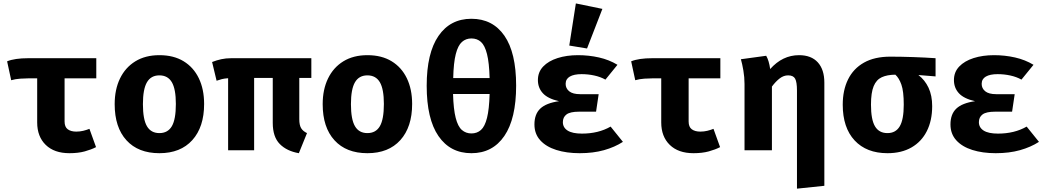

<svg xmlns="http://www.w3.org/2000/svg" viewBox="-20 -889 6194 1136"><path d="M549.7 -544.6V-425.6H362.1V-170.3Q362.1 -137.9 380.8 -124.1Q399.5 -110.3 431.3 -110.3Q452.8 -110.3 472.6 -115.1Q492.3 -120 509.2 -126.7L548.2 -18.5Q520.5 -4.1 481.5 6.7Q442.6 17.4 390.8 17.4Q301 17.4 250.5 -31.8Q200 -81 200 -164.6V-425.6H151.8Q129.2 -425.6 100 -423.6Q70.8 -421.5 46.2 -414.4L22.1 -526.2Q66.7 -544.6 147.2 -544.6Z M923.1 -562.6Q1007.2 -562.6 1066.2 -526.7Q1125.1 -490.8 1156.4 -425.9Q1187.7 -361 1187.7 -273.8Q1187.7 -137.4 1117.9 -60Q1048.2 17.4 923.1 17.4Q797.9 17.4 728.2 -59Q658.5 -135.4 658.5 -272.8Q658.5 -359.5 690 -424.6Q721.5 -489.7 780.8 -526.2Q840 -562.6 923.1 -562.6ZM923.1 -443.1Q873.3 -443.1 849.5 -402.3Q825.6 -361.5 825.6 -272.8Q825.6 -182.6 849.5 -142.1Q873.3 -101.5 923.1 -101.5Q972.8 -101.5 996.7 -142.1Q1020.5 -182.6 1020.5 -273.8Q1020.5 -362.1 996.7 -402.6Q972.8 -443.1 923.1 -443.1Z M1822.1 -544.6V-427.7H1750.8V-183.6Q1750.8 -149.2 1761.5 -131Q1772.3 -112.8 1796.4 -101.5L1748.2 17.4Q1676.9 5.1 1635.4 -36.9Q1593.8 -79 1593.8 -162.1V-427.7H1483.6V0H1329.7V-426.2Q1307.7 -424.6 1293.1 -421Q1278.5 -417.4 1261.5 -411.3L1234.9 -522.1Q1262.1 -532.8 1289.2 -538.7Q1316.4 -544.6 1348.2 -544.6Z M2153.8 -562.6Q2237.9 -562.6 2296.9 -526.7Q2355.9 -490.8 2387.2 -425.9Q2418.5 -361 2418.5 -273.8Q2418.5 -137.4 2348.7 -60Q2279 17.4 2153.8 17.4Q2028.7 17.4 1959 -59Q1889.2 -135.4 1889.2 -272.8Q1889.2 -359.5 1920.8 -424.6Q1952.3 -489.7 2011.5 -526.2Q2070.8 -562.6 2153.8 -562.6ZM2153.8 -443.1Q2104.1 -443.1 2080.3 -402.3Q2056.4 -361.5 2056.4 -272.8Q2056.4 -182.6 2080.3 -142.1Q2104.1 -101.5 2153.8 -101.5Q2203.6 -101.5 2227.4 -142.1Q2251.3 -182.6 2251.3 -273.8Q2251.3 -362.1 2227.4 -402.6Q2203.6 -443.1 2153.8 -443.1Z M2769.2 -777.9Q2894.9 -777.9 2964.4 -677.7Q3033.8 -577.4 3033.8 -382.6Q3033.8 -186.7 2964.1 -84.6Q2894.4 17.4 2769.2 17.4Q2644.1 17.4 2574.4 -83.8Q2504.6 -185.1 2504.6 -381.5Q2504.6 -574.9 2574.4 -676.4Q2644.1 -777.9 2769.2 -777.9ZM2769.2 -661.5Q2736.4 -661.5 2713.1 -640.8Q2689.7 -620 2676.7 -569Q2663.6 -517.9 2661.5 -427.2H2876.9Q2874.4 -517.9 2861.5 -569Q2848.7 -620 2825.9 -640.8Q2803.1 -661.5 2769.2 -661.5ZM2876.9 -332.8H2660.5Q2663.1 -242.6 2676.2 -191.5Q2689.2 -140.5 2712.8 -120Q2736.4 -99.5 2769.2 -99.5Q2802.6 -99.5 2825.6 -120Q2848.7 -140.5 2861.5 -191.5Q2874.4 -242.6 2876.9 -332.8Z M3506.7 -228.2H3405.6Q3353.8 -228.2 3332.1 -212.1Q3310.3 -195.9 3310.3 -166.2Q3310.3 -134.4 3338.5 -116.4Q3366.7 -98.5 3423.1 -98.5Q3520.5 -98.5 3592.8 -140L3665.6 -49.7Q3617.4 -18.5 3553.6 -0.5Q3489.7 17.4 3409.7 17.4Q3331.8 17.4 3271.3 -1.8Q3210.8 -21 3176.4 -59Q3142.1 -96.9 3142.1 -152.8Q3142.1 -213.8 3176.9 -246.7Q3211.8 -279.5 3287.7 -290.3Q3221.5 -305.1 3192.1 -337.2Q3162.6 -369.2 3162.6 -415.4Q3162.6 -462.6 3193.8 -495.4Q3225.1 -528.2 3279 -545.4Q3332.8 -562.6 3400 -562.6Q3464.1 -562.6 3524.1 -549Q3584.1 -535.4 3633.3 -505.6L3562.1 -417.9Q3532.8 -434.4 3496.2 -442.3Q3459.5 -450.3 3421 -450.3Q3375.9 -450.3 3351.3 -435.9Q3326.7 -421.5 3326.7 -392.8Q3326.7 -366.2 3347.7 -349Q3368.7 -331.8 3412.8 -331.8H3522.1ZM3387.2 -868.7 3544.1 -836.4 3453.3 -602.1 3348.2 -619.5Z M4242.1 -544.6V-425.6H4054.4V-170.3Q4054.4 -137.9 4073.1 -124.1Q4091.8 -110.3 4123.6 -110.3Q4145.1 -110.3 4164.9 -115.1Q4184.6 -120 4201.5 -126.7L4240.5 -18.5Q4212.8 -4.1 4173.8 6.7Q4134.9 17.4 4083.1 17.4Q3993.3 17.4 3942.8 -31.8Q3892.3 -81 3892.3 -164.6V-425.6H3844.1Q3821.5 -425.6 3792.3 -423.6Q3763.1 -421.5 3738.5 -414.4L3714.4 -526.2Q3759 -544.6 3839.5 -544.6Z M4707.7 -562.6Q4780 -562.6 4818.7 -520Q4857.4 -477.4 4857.4 -400V210.3L4695.4 227.2V-353.3Q4695.4 -403.6 4684.6 -423.3Q4673.8 -443.1 4643.1 -443.1Q4616.9 -443.1 4593.6 -425.4Q4570.3 -407.7 4547.2 -376.9V0H4385.1V-391.8Q4385.1 -432.3 4378.2 -472.3Q4371.3 -512.3 4363.6 -538.5L4513.3 -559Q4529.7 -531.3 4536.9 -480.5Q4609.7 -562.6 4707.7 -562.6Z M5248.2 -553.8Q5309.7 -553.8 5382.8 -551.3Q5455.9 -548.7 5515.4 -544.6V-436.9L5413.8 -445.1Q5452.3 -415.9 5473.8 -370Q5495.4 -324.1 5495.4 -261Q5495.4 -175.9 5463.8 -113.3Q5432.3 -50.8 5373.1 -16.7Q5313.8 17.4 5230.8 17.4Q5106.7 17.4 5036.4 -58.2Q4966.2 -133.8 4966.2 -269.7Q4966.2 -355.4 4997.7 -419.2Q5029.2 -483.1 5091.8 -518.5Q5154.4 -553.8 5248.2 -553.8ZM5133.3 -269.7Q5133.3 -181 5157.2 -141.3Q5181 -101.5 5230.8 -101.5Q5279.5 -101.5 5303.3 -141.3Q5327.2 -181 5327.2 -269.7Q5327.2 -349.2 5313.1 -388.7Q5299 -428.2 5277.4 -447.2Q5229.2 -446.7 5197.2 -432.1Q5165.1 -417.4 5149.2 -379.2Q5133.3 -341 5133.3 -269.7Z M5968.2 -228.2H5867.2Q5815.4 -228.2 5793.6 -212.1Q5771.8 -195.9 5771.8 -166.2Q5771.8 -134.4 5800 -116.4Q5828.2 -98.5 5884.6 -98.5Q5982.1 -98.5 6054.4 -140L6127.2 -49.7Q6079 -18.5 6015.1 -0.5Q5951.3 17.4 5871.3 17.4Q5793.3 17.4 5732.8 -1.8Q5672.3 -21 5637.9 -59Q5603.6 -96.9 5603.6 -152.8Q5603.6 -213.8 5638.5 -246.7Q5673.3 -279.5 5749.2 -290.3Q5683.1 -305.1 5653.6 -337.2Q5624.1 -369.2 5624.1 -415.4Q5624.1 -462.6 5655.4 -495.4Q5686.7 -528.2 5740.5 -545.4Q5794.4 -562.6 5861.5 -562.6Q5925.6 -562.6 5985.6 -549Q6045.6 -535.4 6094.9 -505.6L6023.6 -417.9Q5994.4 -434.4 5957.7 -442.3Q5921 -450.3 5882.6 -450.3Q5837.4 -450.3 5812.8 -435.9Q5788.2 -421.5 5788.2 -392.8Q5788.2 -366.2 5809.2 -349Q5830.3 -331.8 5874.4 -331.8H5983.6Z"/></svg>

Font: FiraCode Nerd Font Mono
Style: Bold
Weight: 700
Monospace: yes
Designer: Carrois Corporate, Edenspiekermann AG, Nikita Prokopov
Foundry: Carrois Corporate, Edenspiekermann AG, Nikita Prokopov
Version: Version 6.002;Nerd Fonts 3.3.0